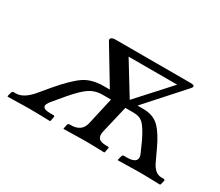

<svg xmlns="http://www.w3.org/2000/svg" viewBox="-85 -614 916 801"><g transform="rotate(30 373.0 -213.5)"><path d="M342.8 -203.1Q309.6 -203.1 282.7 -185.5Q255.9 -168 216.8 -122.1L173.8 -70.8Q135.7 -26.9 193.8 -26.9H209Q216.8 -26.9 214.8 -19L210.9 0L208 2Q142.1 0 107.9 0L5.9 2L3.9 0L8.8 -19Q10.7 -26.9 19 -26.9H28.8Q64 -26.9 102.1 -70.8L145 -122.1Q200.2 -187 237.1 -211.9Q273.9 -236.8 331.1 -236.8H359.9L255.9 -409.2Q250 -418.9 256.6 -424.1Q263.2 -429.2 275.9 -429.2H638.2Q667 -429.2 647.9 -409.2L493.2 -236.8H520Q569.8 -236.8 597.9 -208.5Q626 -180.2 652.8 -122.1L676.8 -70.8Q696.8 -26.9 729 -26.9H740.2Q748 -26.9 746.1 -19L741.2 0L738.8 2Q673.8 0 637.2 0L537.1 2L535.2 0L540 -19Q542 -26.9 548.8 -26.9H564Q592.8 -26.9 603.3 -38.3Q613.8 -49.8 604 -70.8L581.1 -122.1Q558.1 -168.9 541 -186Q523.9 -203.1 493.2 -203.1H454.1L422.9 -70.8Q418 -47.9 427.5 -37.4Q437 -26.9 463.9 -26.9H471.2Q479 -26.9 476.1 -19L472.2 0L470.2 2Q411.1 0 375 0L274.9 2L273.9 0L277.8 -19Q279.8 -26.9 287.1 -26.9H293Q343.8 -26.9 355 -70.8L384.8 -203.1ZM453.1 -241.2 592.8 -395H358.9Z"/></g></svg>

Font: Linux Libertine
Style: Italic
Weight: 400
Italic angle: -12°
Designer: Philipp H. Poll
Foundry: Philipp H. Poll
Version: Version 5.1.6 ; ttfautohint (v0.9)